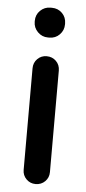

<svg xmlns="http://www.w3.org/2000/svg" viewBox="-54 -761 364 808"><g transform="rotate(5 128.5 -357.5)"><path d="M73 -40V-469Q73 -493 89 -509Q105 -525 128 -525Q152 -525 168 -509Q184 -493 184 -469V-40Q184 -17 168 -1Q152 15 128 15Q105 15 89 -1Q73 -17 73 -40ZM126 -730H132Q158 -730 175.5 -712.5Q193 -695 193 -669V-665Q193 -640 175.5 -622Q158 -604 132 -604H126Q101 -604 83 -622Q65 -640 65 -665V-669Q65 -695 83 -712.5Q101 -730 126 -730Z"/></g></svg>

Font: Varela Round Precious
Style: Medium
Weight: 500
Designer: Joe Prince
Foundry: Joe Prince
Version: Version 1.000